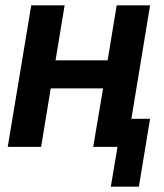

<svg xmlns="http://www.w3.org/2000/svg" viewBox="-20 -550 616 719"><path d="M395 149H500L542 -105H472L542 -530H417L383 -324H188L222 -530H97L9 0H134L170 -219H366L329 0H420Z"/></svg>

Font: Iosevka Sparkle
Style: Bold Italic
Weight: 700
Italic angle: -9°
Designer: Belleve Invis
Foundry: Belleve Invis
Version: Version 4.5.0; ttfautohint (v1.8.3)